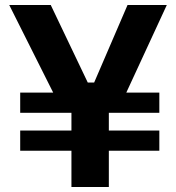

<svg xmlns="http://www.w3.org/2000/svg" viewBox="-20 -750 706 770"><path d="M234 -297.5 17 -730H183.5L336.2 -410.2L307.5 -419H384.5L353.8 -410.2L491.5 -730H649L449 -297.5ZM266.5 0V-320.5H416.5V0ZM61 -145.5V-226.5H619V-145.5ZM61 -297.5V-378.5H619V-297.5Z"/></svg>

Font: SVN-Sora Variable
Style: Regular
Weight: 400
Designer: Jonathan Barnbrook, Julián Moncada
Foundry: Barnbrook Fonts
Version: Version 2.000 - Viet hoa boi STYLEno.1 Fonts